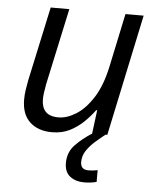

<svg xmlns="http://www.w3.org/2000/svg" viewBox="-53 -580 683 843"><g transform="rotate(5 288.0 -159.0)"><path d="M189 9.8Q127.9 9.8 91.6 -23.9Q55.2 -57.6 55.2 -122.6Q55.2 -144 58.3 -164.3Q61.5 -184.6 65.4 -206.5L136.2 -535.2H218.3L145.5 -197.3Q141.6 -176.3 139.4 -159.9Q137.2 -143.6 137.2 -130.9Q137.2 -96.2 155 -76.9Q172.9 -57.6 211.9 -57.6Q248.5 -57.6 288.8 -82.5Q329.1 -107.4 363.5 -160.9Q397.9 -214.4 416 -299.8L465.8 -535.2H545.9L432.6 0H365.7L378.9 -103.5H374.5Q356 -78.1 329.6 -52Q303.2 -25.9 268.6 -8.1Q233.9 9.8 189 9.8ZM348.6 216.8Q311.5 216.8 286.9 197.8Q262.2 178.7 262.2 138.7Q262.2 91.3 293 59.1Q323.7 26.9 368.7 -1.5L424.8 0Q404.8 15.6 382.3 35.2Q359.9 54.7 344.2 77.9Q328.6 101.1 328.6 128.4Q328.6 162.6 363.3 162.6Q374.5 162.6 384.5 161.4Q394.5 160.2 403.8 158.2V210Q391.6 213.4 377.2 215.1Q362.8 216.8 348.6 216.8Z"/></g></svg>

Font: Open Sans
Style: Italic
Weight: 400
Italic angle: -12°
Designer: Monotype Design Team
Foundry: Monotype Imaging Inc.
Version: Version 3.000; ttfautohint (v1.8.4)